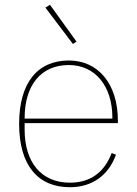

<svg xmlns="http://www.w3.org/2000/svg" viewBox="-20 -771 573 803"><path d="M285 -587 300 -597 189 -751 170 -739ZM272 12C369 12 435 -41 465 -124L447 -131C416 -49 357 -7 272 -7C152 -7 83 -93 83 -229V-256H473V-266C473 -421 390 -518 268 -518C138 -518 60 -426 60 -253C60 -78 140 12 272 12ZM268 -499C377 -499 450 -412 450 -279V-275H83V-277C83 -413 150 -499 268 -499Z"/></svg>

Font: IBM Plex Devanagari Thin
Style: Regular
Weight: 100
Designer: Mike Abbink, Paul van der Laan, Pieter van Rosmalen, Erin McLaughlin
Foundry: Bold Monday
Version: Version 1.0